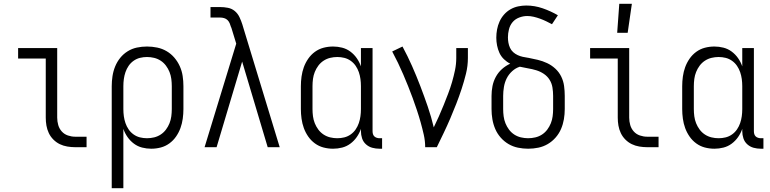

<svg xmlns="http://www.w3.org/2000/svg" viewBox="-20 -772 4040 1007"><path d="M374 0Q354 0 333 -3.5Q312 -7 293.5 -16Q275 -25 260 -40Q245 -55 236 -74Q227 -93 223.5 -113.5Q220 -134 220 -155V-465H75V-520H280V-155Q280 -135 285.5 -116Q291 -97 304 -82.5Q317 -68 336 -61.5Q355 -55 374 -55H434V0Z M566 215V-320Q566 -346 570 -372.5Q574 -399 584 -423.5Q594 -448 610.5 -468.5Q627 -489 649.5 -503Q672 -517 698 -522.5Q724 -528 751 -528Q778 -528 804.5 -522.5Q831 -517 854 -503.5Q877 -490 894.5 -469.5Q912 -449 923 -424.5Q934 -400 938 -373.5Q942 -347 942 -320V-200Q942 -175 938.5 -149.5Q935 -124 926.5 -100.5Q918 -77 903.5 -56Q889 -35 868.5 -20Q848 -5 823.5 1.5Q799 8 773 8Q749 8 725.5 2Q702 -4 682.5 -18.5Q663 -33 649 -53Q635 -73 627 -96V215ZM751 -47Q770 -47 788.5 -51.5Q807 -56 823 -66.5Q839 -77 850.5 -92.5Q862 -108 869 -125.5Q876 -143 878.5 -162Q881 -181 881 -200V-320Q881 -339 878.5 -358Q876 -377 869 -394.5Q862 -412 850.5 -427.5Q839 -443 823 -453.5Q807 -464 788.5 -468.5Q770 -473 751 -473Q732 -473 714 -468.5Q696 -464 680.5 -453Q665 -442 654.5 -426.5Q644 -411 638 -393.5Q632 -376 629.5 -357.5Q627 -339 627 -320V-200Q627 -181 629.5 -162.5Q632 -144 638 -126.5Q644 -109 654.5 -93.5Q665 -78 680.5 -67Q696 -56 714 -51.5Q732 -47 751 -47Z M1053 0 1219 -543 1193 -628 1192 -629Q1189 -639 1185 -649Q1181 -659 1173.5 -666.5Q1166 -674 1155.5 -677Q1145 -680 1135 -680H1084V-735H1135Q1155 -735 1175.5 -731Q1196 -727 1211.5 -714Q1227 -701 1236 -682Q1245 -663 1251 -644L1257 -624L1447 0H1384L1250 -449L1116 0Z M1727 8Q1701 8 1676.5 1.5Q1652 -5 1631.5 -20Q1611 -35 1596.5 -56Q1582 -77 1573.5 -100.5Q1565 -124 1561.5 -149.5Q1558 -175 1558 -200V-320Q1558 -345 1561.5 -370.5Q1565 -396 1573.5 -419.5Q1582 -443 1596.5 -464Q1611 -485 1631.5 -500Q1652 -515 1676.5 -521.5Q1701 -528 1727 -528Q1751 -528 1774.5 -522Q1798 -516 1817.5 -501.5Q1837 -487 1851 -467Q1865 -447 1873 -424V-520H1934V-84Q1934 -76 1936 -69Q1938 -62 1943 -57Q1948 -52 1955.5 -49.5Q1963 -47 1970 -47H1984V8H1970Q1951 8 1932.5 3Q1914 -2 1899.5 -15Q1885 -28 1879 -46.5Q1873 -65 1873 -84V-96Q1865 -73 1851 -53Q1837 -33 1817.5 -18.5Q1798 -4 1774.5 2Q1751 8 1727 8ZM1749 -47Q1768 -47 1786 -51.5Q1804 -56 1819.5 -67Q1835 -78 1845.5 -93.5Q1856 -109 1862 -126.5Q1868 -144 1870.5 -162.5Q1873 -181 1873 -200V-320Q1873 -339 1870.5 -357.5Q1868 -376 1862 -393.5Q1856 -411 1845.5 -426.5Q1835 -442 1819.5 -453Q1804 -464 1786 -468.5Q1768 -473 1749 -473Q1730 -473 1711.5 -468.5Q1693 -464 1677 -453.5Q1661 -443 1649.5 -427.5Q1638 -412 1631 -394.5Q1624 -377 1621.5 -358Q1619 -339 1619 -320V-200Q1619 -181 1621.5 -162Q1624 -143 1631 -125.5Q1638 -108 1649.5 -92.5Q1661 -77 1677 -66.5Q1693 -56 1711.5 -51.5Q1730 -47 1749 -47Z M2210 0Q2210 -33 2202.5 -66Q2195 -99 2186 -131Q2177 -163 2166.5 -194.5Q2156 -226 2144.5 -257.5Q2133 -289 2120.5 -320Q2108 -351 2095 -381.5Q2082 -412 2067.5 -442Q2053 -472 2037 -502L2091 -528Q2118 -478 2141 -426Q2164 -374 2184.5 -320.5Q2205 -267 2223.5 -213Q2242 -159 2255 -104Q2269 -133 2282 -162Q2295 -191 2307 -221Q2319 -251 2330.5 -281Q2342 -311 2351 -342Q2360 -373 2366.5 -404.5Q2373 -436 2373 -468V-520H2434V-468Q2434 -426 2424 -385.5Q2414 -345 2401 -305.5Q2388 -266 2373 -227.5Q2358 -189 2341.5 -150.5Q2325 -112 2307 -74.5Q2289 -37 2271 0Z M2750 8Q2723 8 2696.5 2.5Q2670 -3 2647 -16.5Q2624 -30 2606 -50.5Q2588 -71 2577.5 -95.5Q2567 -120 2562.5 -146.5Q2558 -173 2558 -200V-269Q2558 -295 2563 -320.5Q2568 -346 2580.5 -369Q2593 -392 2612.5 -409.5Q2632 -427 2656 -438Q2638 -447 2623 -461.5Q2608 -476 2599.5 -494.5Q2591 -513 2587 -533.5Q2583 -554 2583 -574Q2583 -596 2587 -617.5Q2591 -639 2600 -659Q2609 -679 2623.5 -695.5Q2638 -712 2657 -723Q2676 -734 2697.5 -738.5Q2719 -743 2740 -743Q2784 -743 2826 -728.5Q2868 -714 2906 -692L2875 -645Q2860 -653 2844.5 -660.5Q2829 -668 2812.5 -674Q2796 -680 2779 -684Q2762 -688 2745 -688Q2724 -688 2703 -680Q2682 -672 2668.5 -656Q2655 -640 2649.5 -618.5Q2644 -597 2644 -576Q2644 -562 2646.5 -548Q2649 -534 2655 -521Q2661 -508 2671.5 -498.5Q2682 -489 2695 -483Q2708 -477 2721.5 -474Q2735 -471 2749 -469H2750Q2776 -464 2801 -458Q2826 -452 2849.5 -441Q2873 -430 2892.5 -412Q2912 -394 2923.5 -370.5Q2935 -347 2938.5 -321Q2942 -295 2942 -269V-200Q2942 -173 2937.5 -146.5Q2933 -120 2922.5 -95.5Q2912 -71 2894 -50.5Q2876 -30 2853 -16.5Q2830 -3 2803.5 2.5Q2777 8 2750 8ZM2750 -47Q2769 -47 2788 -51.5Q2807 -56 2823 -66.5Q2839 -77 2850.5 -92.5Q2862 -108 2869 -125.5Q2876 -143 2878.5 -162Q2881 -181 2881 -200V-269Q2881 -291 2877.5 -313Q2874 -335 2862.5 -353.5Q2851 -372 2832.5 -384.5Q2814 -397 2792.5 -403.5Q2771 -410 2749.5 -413.5Q2728 -417 2707 -422H2706Q2684 -415 2666 -398.5Q2648 -382 2637.5 -361Q2627 -340 2623 -316Q2619 -292 2619 -269V-200Q2619 -181 2621.5 -162Q2624 -143 2631 -125.5Q2638 -108 2649.5 -92.5Q2661 -77 2677 -66.5Q2693 -56 2712 -51.5Q2731 -47 2750 -47Z M3217 -600 3228 -752H3294L3272 -600ZM3374 0Q3354 0 3333 -3.5Q3312 -7 3293.5 -16Q3275 -25 3260 -40Q3245 -55 3236 -74Q3227 -93 3223.5 -113.5Q3220 -134 3220 -155V-465H3075V-520H3280V-155Q3280 -135 3285.5 -116Q3291 -97 3304 -82.5Q3317 -68 3336 -61.5Q3355 -55 3374 -55H3434V0Z M3727 8Q3701 8 3676.5 1.5Q3652 -5 3631.5 -20Q3611 -35 3596.5 -56Q3582 -77 3573.5 -100.5Q3565 -124 3561.5 -149.5Q3558 -175 3558 -200V-320Q3558 -345 3561.5 -370.5Q3565 -396 3573.5 -419.5Q3582 -443 3596.5 -464Q3611 -485 3631.5 -500Q3652 -515 3676.5 -521.5Q3701 -528 3727 -528Q3751 -528 3774.5 -522Q3798 -516 3817.5 -501.5Q3837 -487 3851 -467Q3865 -447 3873 -424V-520H3934V-84Q3934 -76 3936 -69Q3938 -62 3943 -57Q3948 -52 3955.5 -49.5Q3963 -47 3970 -47H3984V8H3970Q3951 8 3932.5 3Q3914 -2 3899.5 -15Q3885 -28 3879 -46.5Q3873 -65 3873 -84V-96Q3865 -73 3851 -53Q3837 -33 3817.5 -18.5Q3798 -4 3774.5 2Q3751 8 3727 8ZM3749 -47Q3768 -47 3786 -51.5Q3804 -56 3819.5 -67Q3835 -78 3845.5 -93.5Q3856 -109 3862 -126.5Q3868 -144 3870.5 -162.5Q3873 -181 3873 -200V-320Q3873 -339 3870.5 -357.5Q3868 -376 3862 -393.5Q3856 -411 3845.5 -426.5Q3835 -442 3819.5 -453Q3804 -464 3786 -468.5Q3768 -473 3749 -473Q3730 -473 3711.5 -468.5Q3693 -464 3677 -453.5Q3661 -443 3649.5 -427.5Q3638 -412 3631 -394.5Q3624 -377 3621.5 -358Q3619 -339 3619 -320V-200Q3619 -181 3621.5 -162Q3624 -143 3631 -125.5Q3638 -108 3649.5 -92.5Q3661 -77 3677 -66.5Q3693 -56 3711.5 -51.5Q3730 -47 3749 -47Z"/></svg>

Font: Iosevka SS18 Light
Style: Regular
Weight: 300
Monospace: yes
Designer: Belleve Invis
Foundry: Belleve Invis
Version: Version 25.1.1; ttfautohint (v1.8.4)